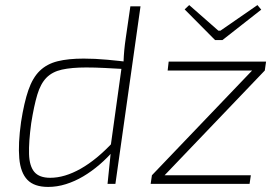

<svg xmlns="http://www.w3.org/2000/svg" viewBox="-20 -725 1094 757"><path d="M310 -494Q354 -494 403 -489.5Q452 -485 499 -479L486 -452Q431 -455 393 -457Q355 -459 320 -459Q262 -459 224 -450.5Q186 -442 163 -418.5Q140 -395 127 -351.5Q114 -308 103 -239Q93 -165 94.5 -117.5Q96 -70 115.5 -47Q135 -24 178 -24Q235 -24 298.5 -60Q362 -96 427 -166L431 -135Q404 -103 372.5 -76Q341 -49 308 -29.5Q275 -10 240 1Q205 12 170 12Q115 12 88 -16Q61 -44 56 -101Q51 -158 63 -244Q75 -321 92 -370Q109 -419 137 -446Q165 -473 207 -483.5Q249 -494 310 -494ZM534 -700 435 0H404L417 -127L414 -132L460 -463L467 -480Q468 -506 470 -527.5Q472 -549 476 -576L494 -700ZM975 -448 1024 -447 628 -33 579 -34ZM969 -34 964 0H574L579 -34ZM1029 -482 1024 -447H641L645 -482ZM995 -705 1010 -687 857 -567H828L708 -688L726 -705L841 -604H849Z"/></svg>

Font: Exo 2 ExtraLight
Style: Italic
Weight: 250
Italic angle: -8°
Designer: Natanael Gama
Foundry: Natanael Gama
Version: Version 2.010